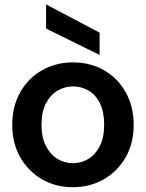

<svg xmlns="http://www.w3.org/2000/svg" viewBox="-20 -768 608 800"><path d="M283 12Q212 12 155 -21Q98 -54 64.5 -112.5Q31 -171 31 -248Q31 -325 64.5 -384Q98 -443 155.5 -475.5Q213 -508 284 -508Q356 -508 413 -475.5Q470 -443 503.5 -384Q537 -325 537 -248Q537 -171 503.5 -112.5Q470 -54 412.5 -21Q355 12 283 12ZM283 -88Q319 -88 348.5 -106Q378 -124 396 -159.5Q414 -195 414 -248Q414 -302 396.5 -337.5Q379 -373 349 -390.5Q319 -408 285 -408Q250 -408 220 -390.5Q190 -373 171.5 -337.5Q153 -302 153 -248Q153 -195 171.5 -159.5Q190 -124 219.5 -106Q249 -88 283 -88ZM395 -539 172 -649V-748H175L395 -632Z"/></svg>

Font: DM Sans 36pt SemiBold
Style: Regular
Weight: 600
Designer: Colophon Foundry, Jonny Pinhorn
Foundry: Colophon Foundry
Version: Version 4.004;gftools[0.9.30]